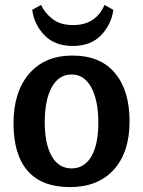

<svg xmlns="http://www.w3.org/2000/svg" viewBox="-20 -746 582 781"><path d="M277 -644Q370 -644 405 -726L441 -706Q433 -646 391 -602.5Q349 -559 276 -559Q203 -559 161 -602.5Q119 -646 111 -706L147 -726Q160 -696 192 -670Q224 -644 277 -644ZM351.5 -390Q323 -443 271 -443Q219 -443 190.5 -391Q162 -339 162 -249.5Q162 -160 190.5 -110.5Q219 -61 271 -61Q323 -61 351.5 -109.5Q380 -158 380 -247.5Q380 -337 351.5 -390ZM35 -244.5Q35 -372 98.5 -446Q162 -520 275 -520Q388 -520 447.5 -449Q507 -378 507 -252.5Q507 -127 443 -56Q379 15 264.5 15Q150 15 92.5 -51Q35 -117 35 -244.5Z"/></svg>

Font: Karma
Style: Bold
Weight: 700
Designer: Joana Correia
Foundry: Indian Type Foundry
Version: Version 1.202;PS 1.0;hotconv 1.0.78;makeotf.lib2.5.61930; tt